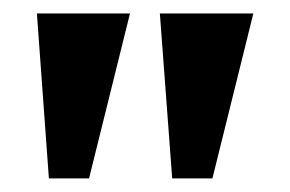

<svg xmlns="http://www.w3.org/2000/svg" viewBox="-20 -698 426 282"><path d="M214.8 -678.2H352.1L292 -436H232.9ZM34.2 -678.2H170.9L110.8 -436H51.8Z"/></svg>

Font: Wesal
Style: Regular
Weight: 700
Designer: Ahmed zaza
Foundry: Ahmed zaza
Version: Version 2.01